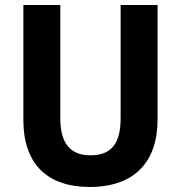

<svg xmlns="http://www.w3.org/2000/svg" viewBox="-20 -734 719 764"><path d="M607 -258V-714H460V-264C460 -164 424 -116 340 -116C261 -116 220 -162 220 -263V-714H73V-256C73 -85 165 10 337 10C517 10 607 -92 607 -258Z"/></svg>

Font: Noto Sans Lao Looped SemiCondensed
Style: Bold
Weight: 700
Width: 4
Designer: Mark Frömberg, Ben Mitchell
Foundry: The Fontpad Ltd
Version: Version 1.002